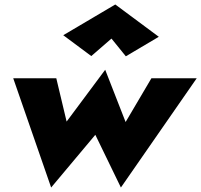

<svg xmlns="http://www.w3.org/2000/svg" viewBox="-20 -809 897 856"><path d="M39 -460 208 27 405 -208 519 27 857 -460H655L540 -265L449 -498L277 -267L231 -460ZM477 -637 541 -558 688 -645 494 -789 262 -652 387 -559Z"/></svg>

Font: Jost Black
Style: Italic
Weight: 900
Italic angle: -5°
Version: Version 3.710